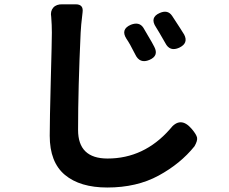

<svg xmlns="http://www.w3.org/2000/svg" viewBox="-20 -795 1040 873"><path d="M594.7 -547.9Q570.3 -596.7 554.7 -619.1Q527.3 -662.1 575.2 -682.6Q613.3 -697.3 631.8 -668.9Q631.8 -668 652.3 -633.8Q672.9 -599.6 681.6 -582Q703.1 -541 659.2 -522.5Q615.2 -503.9 594.7 -547.9ZM731.4 -599.6Q696.3 -661.1 689.5 -670.9Q659.2 -715.8 707 -736.3Q743.2 -752 762.7 -722.7Q807.6 -654.3 817.4 -637.7Q837.9 -598.6 794.9 -578.1Q752 -558.6 731.4 -599.6ZM264.6 -775.4H324.2Q360.4 -775.4 355.5 -739.3Q347.7 -674.8 346.7 -646.5Q335 -393.6 335 -204.1Q335 -74.2 468.8 -74.2Q634.8 -74.2 752 -207Q799.8 -270.5 852.5 -208Q873 -183.6 876 -169.4Q878.9 -155.3 864.3 -129.9Q800.8 -50.8 701.2 3.4Q601.6 57.6 467.8 57.6Q343.8 57.6 274.9 0Q206.1 -57.6 206.1 -177.7Q206.1 -248 210.9 -429.2Q215.8 -610.4 215.8 -646.5Q215.8 -681.6 212.9 -717.8Q208 -744.1 222.2 -760.3Q236.3 -776.4 264.6 -775.4Z"/></svg>

Font: GenSenMaruGothic TW TTF Bold
Style: Regular
Weight: 700
Version: Version 1.301